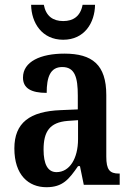

<svg xmlns="http://www.w3.org/2000/svg" viewBox="-20 -772 551 802"><path d="M244 -606C333 -606 376 -677 377 -752H325C316 -704 286 -684 244 -684C202 -684 172 -704 163 -752H110C111 -677 155 -606 244 -606ZM174 10C242 10 268 -23 306 -78H314L330 0H480V-47H477C438 -47 424 -63 424 -118V-375C424 -502 365 -548 249 -548C150 -548 76 -515 76 -448C76 -404 109 -384 175 -384C175 -450 190 -492 240 -492C293 -492 305 -448 305 -373V-315L234 -312C104 -307 40 -259 40 -152C40 -41 99 10 174 10ZM216 -53C179 -53 162 -87 162 -147C162 -222 187 -261 263 -267L306 -270V-191C306 -110 271 -53 216 -53Z"/></svg>

Font: Noto Serif Georgian Condensed SemiBold
Style: Regular
Weight: 600
Width: 3
Designer: Monotype Design Team, Akaki Razmadze
Foundry: Google LLC
Version: Version 2.003